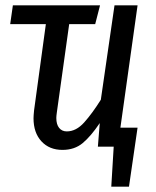

<svg xmlns="http://www.w3.org/2000/svg" viewBox="-20 -547 580 716"><path d="M429 -71H493L461 149H395L404 0H345L352 -88Q319 -39 288.5 -13.5Q258 12 213 12Q164 12 134.5 -20Q105 -52 105 -106Q105 -115 107 -135L151 -457H18L28 -527H353L335 -457H238L192 -128Q190 -114 190 -107Q190 -83 200.5 -70Q211 -57 229 -57Q264 -57 294 -90.5Q324 -124 356 -175L407 -527H493Z"/></svg>

Font: Fira Sans Extra Condensed
Style: Italic
Weight: 400
Width: 3
Italic angle: -8°
Designer: Carrois Corporate & Edenspiekermann AG
Foundry: Carrois Corporate GbR & Edenspiekermann AG
Version: Version 4.203